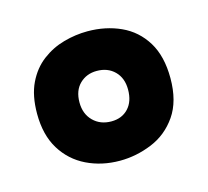

<svg xmlns="http://www.w3.org/2000/svg" viewBox="-56 -735 455 420"><g transform="rotate(-15 171.0 -525.0)"><path d="M169 -379Q128 -379 94 -395.5Q60 -412 40 -444.5Q20 -477 20 -525Q20 -566 33.5 -594Q47 -622 69.5 -639Q92 -656 119 -663.5Q146 -671 173 -671Q214 -671 248 -655.5Q282 -640 302 -607.5Q322 -575 322 -525Q322 -473 299.5 -440.5Q277 -408 241.5 -393.5Q206 -379 169 -379ZM173 -467Q197 -467 211.5 -482.5Q226 -498 226 -525Q226 -551 210.5 -566.5Q195 -582 170 -582Q147 -582 131.5 -567Q116 -552 116 -525Q116 -499 132 -483Q148 -467 173 -467Z"/></g></svg>

Font: Bricolage Grotesque 36pt SemiCondensed
Style: Bold
Weight: 700
Width: 4
Designer: Mathieu Triay
Foundry: Atelier Triay
Version: Version 1.001;gftools[0.9.33.dev8+g029e19f]